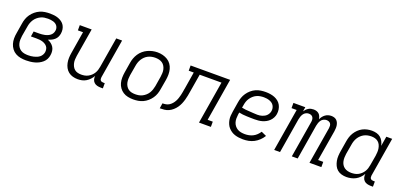

<svg xmlns="http://www.w3.org/2000/svg" viewBox="7 -1268 4186 2004"><g transform="rotate(20 2100.0 -266.5)"><path d="M260 8Q229 8 199 2.5Q169 -3 143.5 -17.5Q118 -32 100.5 -55.5Q83 -79 74.5 -107Q66 -135 66 -166Q66 -197 72 -228L90 -338Q94 -366 103.5 -393Q113 -420 130 -444Q147 -468 170.5 -487.5Q194 -507 220.5 -518.5Q247 -530 275 -534Q303 -538 331 -538Q355 -538 378.5 -535Q402 -532 423.5 -524Q445 -516 463.5 -502.5Q482 -489 493.5 -469.5Q505 -450 508.5 -426.5Q512 -403 508 -379Q505 -360 496.5 -342Q488 -324 473 -310.5Q458 -297 439.5 -288Q421 -279 402 -273Q423 -265 440.5 -251.5Q458 -238 469.5 -219.5Q481 -201 484 -177.5Q487 -154 483 -131Q480 -108 469 -86Q458 -64 439 -47.5Q420 -31 398 -20Q376 -9 352.5 -3Q329 3 306 5.5Q283 8 260 8ZM262 -50Q278 -50 293.5 -51.5Q309 -53 325.5 -57Q342 -61 357.5 -67.5Q373 -74 386.5 -84.5Q400 -95 408.5 -110Q417 -125 420 -141Q422 -158 419 -174.5Q416 -191 406 -203.5Q396 -216 381.5 -224.5Q367 -233 351.5 -237.5Q336 -242 319 -243.5Q302 -245 284 -245H224L233 -303H294Q309 -303 324 -304.5Q339 -306 354.5 -309Q370 -312 384.5 -318Q399 -324 412 -333.5Q425 -343 433.5 -357.5Q442 -372 444 -387Q447 -401 444 -415.5Q441 -430 433 -441.5Q425 -453 413.5 -460.5Q402 -468 388.5 -472Q375 -476 360 -478Q345 -480 330 -480Q310 -480 289 -477Q268 -474 248.5 -464.5Q229 -455 212 -440.5Q195 -426 183 -407.5Q171 -389 164 -369Q157 -349 154 -328L135 -218Q132 -197 131.5 -175.5Q131 -154 136 -134Q141 -114 152.5 -97Q164 -80 181 -69Q198 -58 219 -54Q240 -50 262 -50Z M835 8Q806 8 779 0.5Q752 -7 731 -23.5Q710 -40 697 -64Q684 -88 678.5 -115Q673 -142 674 -170.5Q675 -199 680 -228L720 -472H663V-530H795L743 -218Q740 -198 739 -177.5Q738 -157 742 -138Q746 -119 755 -101.5Q764 -84 778.5 -72Q793 -60 812.5 -55Q832 -50 852 -50Q852 -50 852.5 -50Q853 -50 853 -50Q872 -50 891 -53.5Q910 -57 928 -66.5Q946 -76 961 -90Q976 -104 986.5 -121Q997 -138 1003 -157Q1009 -176 1012 -195L1068 -530H1133L1061 -96Q1060 -86 1061 -77Q1062 -68 1067.5 -61.5Q1073 -55 1081.5 -52.5Q1090 -50 1099 -50H1115V8H1090Q1070 8 1050.5 3Q1031 -2 1017 -15Q1003 -28 997.5 -47Q992 -66 995 -86Q982 -65 965 -46.5Q948 -28 926.5 -15Q905 -2 881.5 3Q858 8 835 8Z M1451 8Q1421 8 1391.5 2Q1362 -4 1338 -19.5Q1314 -35 1297.5 -58Q1281 -81 1273.5 -109Q1266 -137 1266.5 -167.5Q1267 -198 1272 -228L1290 -338Q1294 -365 1303.5 -391.5Q1313 -418 1329 -442.5Q1345 -467 1367.5 -486Q1390 -505 1416 -517Q1442 -529 1469.5 -535Q1497 -541 1524 -541Q1555 -541 1583.5 -533.5Q1612 -526 1636.5 -511Q1661 -496 1677.5 -472.5Q1694 -449 1701.5 -421Q1709 -393 1709 -362.5Q1709 -332 1704 -302L1685 -192Q1681 -165 1672 -138.5Q1663 -112 1646.5 -88Q1630 -64 1607.5 -44.5Q1585 -25 1559 -13Q1533 -1 1505.5 3.5Q1478 8 1451 8ZM1452 -50Q1473 -50 1493 -53.5Q1513 -57 1532 -67Q1551 -77 1567 -91.5Q1583 -106 1594 -124Q1605 -142 1611.5 -162Q1618 -182 1622 -202L1640 -312Q1643 -333 1644 -354Q1645 -375 1640.5 -394.5Q1636 -414 1625.5 -431.5Q1615 -449 1598.5 -460Q1582 -471 1562 -475.5Q1542 -480 1521 -480Q1501 -480 1481 -476Q1461 -472 1442 -462.5Q1423 -453 1407.5 -438Q1392 -423 1381 -405Q1370 -387 1363.5 -367.5Q1357 -348 1354 -328L1335 -218Q1332 -198 1331.5 -177Q1331 -156 1335 -136.5Q1339 -117 1349.5 -99.5Q1360 -82 1375.5 -70.5Q1391 -59 1411 -54.5Q1431 -50 1452 -50Z M1744 0 1753 -58Q1772 -58 1791 -61.5Q1810 -65 1826.5 -75.5Q1843 -86 1856 -101Q1869 -116 1878.5 -133.5Q1888 -151 1894 -169.5Q1900 -188 1904.5 -206Q1909 -224 1912 -242.5Q1915 -261 1918 -279Q1918 -280 1918.5 -280Q1919 -280 1919 -280V-281Q1919 -282 1919 -282Q1919 -282 1919 -282L1950 -472H1894V-530H2333L2255 -58H2312V0H2180L2258 -472H2016L1983 -274Q1979 -249 1974.5 -225Q1970 -201 1963 -176.5Q1956 -152 1946 -128.5Q1936 -105 1921 -83.5Q1906 -62 1885.5 -44Q1865 -26 1841.5 -15.5Q1818 -5 1793 -2.5Q1768 0 1744 0Z M2670 8Q2647 8 2623.5 5Q2600 2 2578.5 -5Q2557 -12 2538.5 -24.5Q2520 -37 2505.5 -53.5Q2491 -70 2482 -91Q2473 -112 2469 -134.5Q2465 -157 2466.5 -180.5Q2468 -204 2472 -228L2490 -338Q2494 -365 2503.5 -392Q2513 -419 2529.5 -443Q2546 -467 2568.5 -486.5Q2591 -506 2617.5 -518Q2644 -530 2672 -534Q2700 -538 2727 -538Q2753 -538 2778.5 -534Q2804 -530 2826.5 -521Q2849 -512 2868 -496.5Q2887 -481 2898.5 -459.5Q2910 -438 2914 -413Q2918 -388 2914 -362Q2911 -341 2900.5 -320.5Q2890 -300 2874 -284Q2858 -268 2838 -257Q2818 -246 2797 -240Q2776 -234 2754.5 -232Q2733 -230 2712 -230Q2690 -230 2668.5 -230.5Q2647 -231 2625 -232Q2603 -233 2581.5 -235Q2560 -237 2539 -242L2535 -218Q2532 -196 2532 -174Q2532 -152 2538 -132Q2544 -112 2557 -95.5Q2570 -79 2587.5 -68.5Q2605 -58 2626.5 -54Q2648 -50 2671 -50Q2693 -50 2715.5 -54.5Q2738 -59 2759 -69.5Q2780 -80 2797.5 -97Q2815 -114 2828 -134L2885 -108Q2868 -80 2844 -57Q2820 -34 2791.5 -19Q2763 -4 2732 2Q2701 8 2670 8ZM2723 -285Q2736 -285 2749.5 -286.5Q2763 -288 2776.5 -292.5Q2790 -297 2802.5 -304Q2815 -311 2825 -321.5Q2835 -332 2841.5 -345Q2848 -358 2850 -371Q2853 -387 2850 -403Q2847 -419 2839 -432.5Q2831 -446 2818.5 -455Q2806 -464 2791 -469.5Q2776 -475 2759.5 -477.5Q2743 -480 2727 -480Q2707 -480 2686 -476.5Q2665 -473 2646 -464Q2627 -455 2610.5 -440Q2594 -425 2582 -407Q2570 -389 2563.5 -369Q2557 -349 2554 -328L2549 -300Q2570 -295 2591.5 -293Q2613 -291 2635 -290Q2657 -289 2679 -287Q2701 -285 2723 -285Z M3015 0 3093 -472H3036V-530H3168L3160 -482Q3168 -494 3179 -505Q3190 -516 3203 -524Q3216 -532 3230 -535Q3244 -538 3259 -538Q3276 -538 3291.5 -533Q3307 -528 3318.5 -517.5Q3330 -507 3336 -492Q3342 -477 3345 -461Q3352 -477 3363 -491.5Q3374 -506 3389 -517Q3404 -528 3421 -533Q3438 -538 3455 -538Q3472 -538 3487 -533.5Q3502 -529 3513.5 -518.5Q3525 -508 3531.5 -493.5Q3538 -479 3540.5 -463.5Q3543 -448 3542 -431Q3541 -414 3539 -398L3482 -58H3539V0H3407L3475 -409Q3477 -422 3476 -435.5Q3475 -449 3468 -459.5Q3461 -470 3448.5 -475Q3436 -480 3422 -480Q3406 -480 3390 -472Q3374 -464 3364 -449.5Q3354 -435 3348.5 -419Q3343 -403 3340 -387L3276 0H3211L3279 -409Q3281 -422 3279.5 -435.5Q3278 -449 3271 -459.5Q3264 -470 3252 -475Q3240 -480 3226 -480Q3210 -480 3194 -472Q3178 -464 3168 -449.5Q3158 -435 3152.5 -419Q3147 -403 3144 -387L3080 0Z M3819 8Q3791 8 3764 0.5Q3737 -7 3717 -24Q3697 -41 3685.5 -65.5Q3674 -90 3669 -116.5Q3664 -143 3665.5 -171.5Q3667 -200 3672 -228L3690 -338Q3694 -364 3702 -389.5Q3710 -415 3724.5 -438.5Q3739 -462 3759.5 -482Q3780 -502 3804.5 -514.5Q3829 -527 3855 -532.5Q3881 -538 3907 -538Q3934 -538 3959.5 -531Q3985 -524 4003.5 -508Q4022 -492 4033.5 -469.5Q4045 -447 4050 -422L4068 -530H4133L4061 -96Q4060 -86 4061 -77Q4062 -68 4067.5 -61.5Q4073 -55 4081.5 -52.5Q4090 -50 4099 -50H4115V8H4090Q4069 8 4049 2.5Q4029 -3 4015.5 -16.5Q4002 -30 3997 -50Q3992 -70 3995 -91Q3982 -68 3962.5 -48Q3943 -28 3919.5 -15.5Q3896 -3 3870 2.5Q3844 8 3819 8ZM3852 -50Q3871 -50 3890.5 -53.5Q3910 -57 3927.5 -66Q3945 -75 3960.5 -89.5Q3976 -104 3986.5 -121Q3997 -138 4003 -157Q4009 -176 4012 -195L4031 -305Q4034 -326 4035 -347Q4036 -368 4032.5 -388Q4029 -408 4020.5 -426Q4012 -444 3997 -456.5Q3982 -469 3962.5 -474.5Q3943 -480 3922 -480Q3901 -480 3881 -476Q3861 -472 3842.5 -462.5Q3824 -453 3808 -438Q3792 -423 3781 -405Q3770 -387 3763.5 -367.5Q3757 -348 3754 -328L3735 -218Q3732 -198 3731.5 -177Q3731 -156 3735 -136.5Q3739 -117 3749 -100Q3759 -83 3775 -71.5Q3791 -60 3811 -55Q3831 -50 3852 -50Z"/></g></svg>

Font: Iosevka Curly Slab LtEx
Style: Italic
Weight: 300
Width: 7
Italic angle: -9°
Monospace: yes
Designer: Belleve Invis
Foundry: Belleve Invis
Version: Version 11.1.0; ttfautohint (v1.8.3)